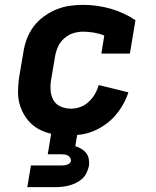

<svg xmlns="http://www.w3.org/2000/svg" viewBox="-20 -548 640 788"><path d="M262 8Q229 8 198 2.5Q167 -3 140 -17.5Q113 -32 94 -55.5Q75 -79 64.5 -108Q54 -137 54 -169.5Q54 -202 59 -234L76 -334Q80 -361 90 -388Q100 -415 117.5 -438.5Q135 -462 159.5 -480Q184 -498 211 -509Q238 -520 265.5 -524Q293 -528 320 -528Q380 -528 435 -512Q490 -496 536 -465L513 -328H396L408 -402Q389 -410 366.5 -414Q344 -418 321 -418Q300 -418 280 -411.5Q260 -405 243.5 -390.5Q227 -376 218 -356Q209 -336 206 -316L189 -216Q186 -195 188 -173.5Q190 -152 200.5 -135Q211 -118 230.5 -110Q250 -102 272 -102Q291 -102 310 -109Q329 -116 344 -130Q359 -144 369.5 -162Q380 -180 385 -199L507 -169Q499 -144 485.5 -120Q472 -96 454 -75Q436 -54 413 -37.5Q390 -21 365 -10.5Q340 0 313.5 4Q287 8 262 8ZM92 220 107 131H222Q229 131 235.5 131Q242 131 249.5 129.5Q257 128 263.5 124Q270 120 271 113Q272 106 268 99.5Q264 93 258 90Q252 87 245 86Q238 85 230 85H176L207 -102H315L289 52Q302 56 314 63Q326 70 334 80.5Q342 91 344.5 105Q347 119 345 133Q342 147 335.5 161Q329 175 317.5 185.5Q306 196 292.5 202.5Q279 209 264.5 213Q250 217 235.5 218.5Q221 220 207 220Z"/></svg>

Font: Iosevka HT Extrabold Extended
Style: Italic
Weight: 800
Width: 7
Italic angle: -9°
Monospace: yes
Designer: Belleve Invis
Foundry: Belleve Invis
Version: Version 32.3.0; ttfautohint (v1.8.4)